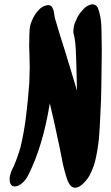

<svg xmlns="http://www.w3.org/2000/svg" viewBox="-20 -871 520 898"><path d="M202 -847H205Q221 -847 226 -833Q232 -822 234 -803Q236 -793 236 -789Q250 -740 261.5 -703.5Q273 -667 281 -642Q289 -615 306 -560.5Q323 -506 335 -464Q339 -451 340 -447Q340 -475 338 -531L337 -573L336 -599Q335 -640 332.5 -667Q330 -694 323 -720Q323 -746 331 -766L343 -792Q354 -813 376 -834Q392 -848 411 -851Q428 -851 437 -836Q452 -797 454 -751Q454 -723 455 -710Q455 -658 456 -633Q456 -578 454 -470Q454 -415 448 -307L447 -286Q446 -275 444.5 -248Q443 -221 440 -200Q431 -133 418 -94Q407 -65 398 -49Q388 -30 364 -8Q347 7 331 7Q325 7 319 4Q303 -4 292 -38Q283 -66 274 -104Q268 -132 266 -146Q255 -202 250 -222Q239 -278 213 -388Q180 -184 111 -50Q104 -35 91.5 -22Q79 -9 66 -3Q59 1 50 1Q42 1 38 -1Q25 -10 25 -32Q25 -41 26 -45Q31 -70 42 -89L44 -93Q62 -134 76 -183Q92 -250 101 -321Q110 -392 117 -483Q119 -533 119 -556L118 -608Q118 -626 117 -636Q117 -643 116.5 -653.5Q116 -664 117 -678Q117 -712 118.5 -731.5Q120 -751 127 -769Q143 -810 169 -832Q184 -844 202 -847Z"/></svg>

Font: Sedgwick Ave Display
Style: Regular
Weight: 400
Designer: Kevin Burke, Pedro Vergani
Foundry: Google, Inc.
Version: Version 1.000